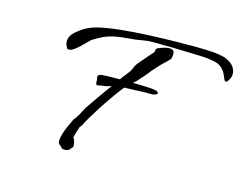

<svg xmlns="http://www.w3.org/2000/svg" viewBox="-91 -771 1160 920"><g transform="rotate(15 489.5 -311.5)"><path d="M190 -461Q182 -461 178 -468H179Q170 -483 170 -496Q170 -524 196.5 -547Q223 -570 250 -583Q280 -598 337.5 -607.5Q395 -617 466 -622Q537 -627 609 -629Q681 -631 741 -631Q767 -631 788.5 -631Q810 -631 827 -630Q899 -628 930 -614Q958 -601 968.5 -584Q979 -567 979 -551Q979 -539 975 -531Q964 -507 957 -507Q950 -507 945.5 -519Q941 -531 936 -541Q917 -578 880.5 -586Q844 -594 801 -595Q741 -597 681 -598.5Q621 -600 568 -600Q546 -600 524 -596Q502 -592 487 -590Q450 -587 423.5 -584Q397 -581 375.5 -576Q354 -571 332 -561Q310 -551 282 -533Q278 -530 267.5 -519Q257 -508 243 -494.5Q229 -481 215 -471Q201 -461 190 -461ZM294 8Q285 8 279 4Q277 1 275.5 -1Q274 -3 271 -5Q268 -8 263 -11.5Q258 -15 258 -28Q258 -42 266.5 -69Q275 -96 299 -145H300Q316 -165 327 -188Q338 -211 350 -227Q352 -230 364.5 -248Q377 -266 394.5 -291Q412 -316 430 -340.5Q448 -365 460.5 -382.5Q473 -400 474 -402Q476 -404 484.5 -415Q493 -426 493 -426Q505 -441 508 -449Q511 -457 514.5 -465Q518 -473 531 -488Q535 -493 547 -507Q559 -521 571 -535Q583 -549 587 -553Q592 -557 590.5 -564Q589 -571 599 -577Q613 -583 627.5 -587.5Q642 -592 654 -592Q665 -592 672 -587.5Q679 -583 679 -572V-571Q679 -558 677 -550Q675 -542 655 -524Q643 -514 624.5 -494Q606 -474 597 -463Q585 -447 569.5 -429.5Q554 -412 544 -401Q535 -391 524.5 -384.5Q514 -378 506 -370Q481 -339 454.5 -302Q428 -265 405.5 -230Q383 -195 368.5 -170.5Q354 -146 352 -141Q345 -125 339.5 -119.5Q334 -114 332 -103Q330 -99 326.5 -87Q323 -75 321 -65.5Q319 -56 321 -58Q326 -54 329.5 -37Q333 -20 331 -15Q326 -11 322 -5Q318 1 312 4Q304 8 294 8ZM362 -332Q361 -333 360.5 -334.5Q360 -336 358 -341Q357 -343 357.5 -345.5Q358 -348 358 -350Q358 -357 356.5 -362Q355 -367 355 -371Q355 -378 364 -382Q373 -385 404.5 -386Q436 -387 486 -387Q510 -387 539 -386.5Q568 -386 593 -385Q618 -384 631 -382Q656 -379 656 -368Q656 -364 645 -360Q634 -356 613 -357Q602 -358 581 -357Q560 -356 538 -355Q516 -354 499 -354Q482 -354 457.5 -350Q433 -346 422 -342Q414 -338 399 -336.5Q384 -335 376 -333Q373 -332 368.5 -331Q364 -330 362 -332Z"/></g></svg>

Font: Vujahday Script
Style: Regular
Weight: 400
Designer: Robert E. Leuschke
Foundry: Robert E. Leuschke
Version: Version 1.010; ttfautohint (v1.8.3)